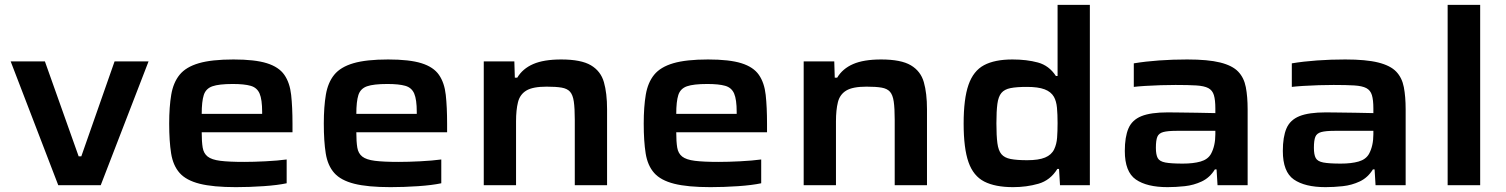

<svg xmlns="http://www.w3.org/2000/svg" viewBox="-20 -763 6205 791"><path d="M220 0 24 -510H165L304 -119H315L452 -510H592L395 0Z M952 8Q858 8 802.5 -6Q747 -20 720 -50.5Q693 -81 685 -131Q677 -181 677 -254Q677 -323 685.5 -373Q694 -423 720 -455Q746 -487 799 -502.5Q852 -518 942 -518Q1030 -518 1079.5 -502.5Q1129 -487 1151.5 -454.5Q1174 -422 1179.5 -372Q1185 -322 1185 -253V-218H811Q811 -179 815 -155Q819 -131 835.5 -118Q852 -105 887.5 -100.5Q923 -96 986 -96Q1024 -96 1074 -98.5Q1124 -101 1161 -106V-8Q1124 0 1065.5 4Q1007 8 952 8ZM811 -294H1060V-302Q1060 -353 1049.5 -377.5Q1039 -402 1012.5 -409.5Q986 -417 939 -417Q882 -417 855 -407.5Q828 -398 819.5 -371.5Q811 -345 811 -294Z M1589 8Q1495 8 1439.5 -6Q1384 -20 1357 -50.5Q1330 -81 1322 -131Q1314 -181 1314 -254Q1314 -323 1322.5 -373Q1331 -423 1357 -455Q1383 -487 1436 -502.5Q1489 -518 1579 -518Q1667 -518 1716.5 -502.5Q1766 -487 1788.5 -454.5Q1811 -422 1816.5 -372Q1822 -322 1822 -253V-218H1448Q1448 -179 1452 -155Q1456 -131 1472.5 -118Q1489 -105 1524.5 -100.5Q1560 -96 1623 -96Q1661 -96 1711 -98.5Q1761 -101 1798 -106V-8Q1761 0 1702.5 4Q1644 8 1589 8ZM1448 -294H1697V-302Q1697 -353 1686.5 -377.5Q1676 -402 1649.5 -409.5Q1623 -417 1576 -417Q1519 -417 1492 -407.5Q1465 -398 1456.5 -371.5Q1448 -345 1448 -294Z M1973 0V-510H2099L2101 -443H2111Q2133 -480 2176.5 -499Q2220 -518 2292 -518Q2374 -518 2414.5 -494Q2455 -470 2468 -424.5Q2481 -379 2481 -313V0H2348V-270Q2348 -317 2344 -344.5Q2340 -372 2328.5 -385Q2317 -398 2294 -402Q2271 -406 2232 -406Q2175 -406 2148.5 -390Q2122 -374 2114 -342Q2106 -310 2106 -263V0Z M2907 8Q2813 8 2757.5 -6Q2702 -20 2675 -50.5Q2648 -81 2640 -131Q2632 -181 2632 -254Q2632 -323 2640.5 -373Q2649 -423 2675 -455Q2701 -487 2754 -502.5Q2807 -518 2897 -518Q2985 -518 3034.5 -502.5Q3084 -487 3106.5 -454.5Q3129 -422 3134.5 -372Q3140 -322 3140 -253V-218H2766Q2766 -179 2770 -155Q2774 -131 2790.5 -118Q2807 -105 2842.5 -100.5Q2878 -96 2941 -96Q2979 -96 3029 -98.5Q3079 -101 3116 -106V-8Q3079 0 3020.5 4Q2962 8 2907 8ZM2766 -294H3015V-302Q3015 -353 3004.5 -377.5Q2994 -402 2967.5 -409.5Q2941 -417 2894 -417Q2837 -417 2810 -407.5Q2783 -398 2774.5 -371.5Q2766 -345 2766 -294Z M3291 0V-510H3417L3419 -443H3429Q3451 -480 3494.5 -499Q3538 -518 3610 -518Q3692 -518 3732.5 -494Q3773 -470 3786 -424.5Q3799 -379 3799 -313V0H3666V-270Q3666 -317 3662 -344.5Q3658 -372 3646.5 -385Q3635 -398 3612 -402Q3589 -406 3550 -406Q3493 -406 3466.5 -390Q3440 -374 3432 -342Q3424 -310 3424 -263V0Z M4154 8Q4080 8 4035 -15Q3990 -38 3970 -95Q3950 -152 3950 -254Q3950 -356 3970 -413.5Q3990 -471 4034 -494.5Q4078 -518 4151 -518Q4210 -518 4256 -505.5Q4302 -493 4330 -450H4337V-743H4470V0H4347L4343 -67H4336Q4307 -20 4258 -6Q4209 8 4154 8ZM4212 -103Q4259 -103 4285.5 -114Q4312 -125 4323 -148Q4333 -169 4335 -195.5Q4337 -222 4337 -256Q4337 -292 4334.5 -319Q4332 -346 4322 -364Q4310 -385 4283.5 -395Q4257 -405 4211 -405Q4168 -405 4143 -400Q4118 -395 4105.5 -380Q4093 -365 4089 -335Q4085 -305 4085 -255Q4085 -204 4089 -173.5Q4093 -143 4105.5 -128Q4118 -113 4143.5 -108Q4169 -103 4212 -103Z M4790 8Q4705 8 4659.5 -23.5Q4614 -55 4614 -141Q4614 -199 4629 -234Q4644 -269 4682.5 -284.5Q4721 -300 4791 -300Q4805 -300 4839 -299.5Q4873 -299 4913.5 -298.5Q4954 -298 4987 -297V-316Q4987 -351 4981 -371Q4975 -391 4958 -400Q4941 -409 4908.5 -411Q4876 -413 4823 -413Q4796 -413 4762 -412Q4728 -411 4697.5 -409Q4667 -407 4651 -405V-502Q4699 -510 4755 -514Q4811 -518 4871 -518Q4957 -518 5007 -505.5Q5057 -493 5081 -468Q5105 -443 5112.5 -404Q5120 -365 5120 -312V0H4996L4992 -65H4985Q4964 -31 4931 -15.5Q4898 0 4861 4Q4824 8 4790 8ZM4853 -89Q4896 -89 4926 -97.5Q4956 -106 4969 -129Q4987 -162 4987 -210V-224H4827Q4791 -224 4772.5 -219Q4754 -214 4748 -199.5Q4742 -185 4742 -154Q4742 -126 4749.5 -112Q4757 -98 4781 -93.5Q4805 -89 4853 -89Z M5441 8Q5356 8 5310.5 -23.5Q5265 -55 5265 -141Q5265 -199 5280 -234Q5295 -269 5333.5 -284.5Q5372 -300 5442 -300Q5456 -300 5490 -299.5Q5524 -299 5564.5 -298.5Q5605 -298 5638 -297V-316Q5638 -351 5632 -371Q5626 -391 5609 -400Q5592 -409 5559.5 -411Q5527 -413 5474 -413Q5447 -413 5413 -412Q5379 -411 5348.5 -409Q5318 -407 5302 -405V-502Q5350 -510 5406 -514Q5462 -518 5522 -518Q5608 -518 5658 -505.5Q5708 -493 5732 -468Q5756 -443 5763.5 -404Q5771 -365 5771 -312V0H5647L5643 -65H5636Q5615 -31 5582 -15.5Q5549 0 5512 4Q5475 8 5441 8ZM5504 -89Q5547 -89 5577 -97.5Q5607 -106 5620 -129Q5638 -162 5638 -210V-224H5478Q5442 -224 5423.5 -219Q5405 -214 5399 -199.5Q5393 -185 5393 -154Q5393 -126 5400.5 -112Q5408 -98 5432 -93.5Q5456 -89 5504 -89Z M5944 0V-743H6078V0Z"/></svg>

Font: Saira Expanded SemiBold
Style: Regular
Weight: 600
Width: 7
Designer: Hector Gatti with collaboration of the Omnibus-Type team
Foundry: Omnibus-Type
Version: Version 1.100; ttfautohint (v1.8.3)